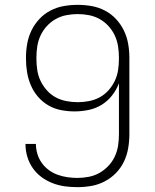

<svg xmlns="http://www.w3.org/2000/svg" viewBox="-20 -763 640 791"><path d="M299 8Q272 8 246.5 4.5Q221 1 196.5 -8.5Q172 -18 151 -33.5Q130 -49 115 -70.5Q100 -92 92.5 -117.5Q85 -143 85 -169V-170H128V-169Q128 -149 134 -129Q140 -109 152 -92Q164 -75 181 -62.5Q198 -50 217.5 -43Q237 -36 257.5 -33Q278 -30 299 -30Q322 -30 345.5 -34.5Q369 -39 389.5 -50.5Q410 -62 426.5 -79.5Q443 -97 453 -118.5Q463 -140 466.5 -163Q470 -186 470 -210V-420Q460 -393 441.5 -369.5Q423 -346 398.5 -331Q374 -316 345 -310Q316 -304 287 -304Q259 -304 231 -309.5Q203 -315 179 -329Q155 -343 136.5 -364.5Q118 -386 107 -412Q96 -438 91.5 -465.5Q87 -493 87 -522V-525Q87 -554 92 -582.5Q97 -611 109.5 -637Q122 -663 142 -684.5Q162 -706 188 -719.5Q214 -733 242.5 -738Q271 -743 300 -743Q329 -743 357.5 -738Q386 -733 412 -719.5Q438 -706 458 -684.5Q478 -663 490.5 -637Q503 -611 508 -582.5Q513 -554 513 -525V-210Q513 -181 508 -152Q503 -123 490.5 -97Q478 -71 457.5 -50Q437 -29 411 -15.5Q385 -2 356.5 3Q328 8 299 8ZM300 -342Q323 -342 346.5 -346.5Q370 -351 390.5 -362Q411 -373 427 -391Q443 -409 453 -430Q463 -451 466.5 -474.5Q470 -498 470 -522V-525Q470 -548 466.5 -571.5Q463 -595 453 -616.5Q443 -638 427 -655.5Q411 -673 390.5 -684.5Q370 -696 346.5 -700.5Q323 -705 300 -705Q277 -705 253.5 -700.5Q230 -696 209.5 -684.5Q189 -673 173 -655.5Q157 -638 147 -616.5Q137 -595 133.5 -571.5Q130 -548 130 -525V-522Q130 -498 133.5 -474.5Q137 -451 147 -430Q157 -409 173 -391Q189 -373 209.5 -362Q230 -351 253.5 -346.5Q277 -342 300 -342Z"/></svg>

Font: Iosevka Aile Extralight
Style: Regular
Weight: 200
Designer: Belleve Invis
Foundry: Belleve Invis
Version: Version 31.1.0; ttfautohint (v1.8.4)